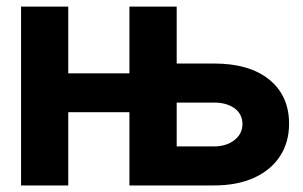

<svg xmlns="http://www.w3.org/2000/svg" viewBox="-20 -566 924 586"><path d="M44.3 0V-545.9H188.3V-342.2H432.6V-223.6H188.3V0ZM469.5 -372.1H632.2Q740.7 -372.4 801.5 -323.3Q862.2 -274.2 862.3 -188.1Q862.2 -131.9 834.8 -89.6Q807.4 -47.4 756.1 -23.7Q704.7 0 632.2 0H375V-545.9H519.3V-119.1H632.2Q670.5 -119.1 695.1 -138.1Q719.6 -157 720.1 -187.1Q719.6 -218.8 695.1 -236Q670.5 -253.2 632.2 -252.9H469.5Z"/></svg>

Font: Inter Tight
Style: Regular
Weight: 400
Designer: Rasmus Andersson
Foundry: rsms
Version: Version 3.002